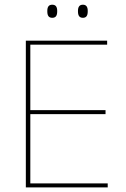

<svg xmlns="http://www.w3.org/2000/svg" viewBox="-20 -816 547 836"><path d="M112 0H92.5V-639H112ZM449 0H99V-17.5H449ZM439.5 -319H102.5V-336.5H439.5ZM446.5 -621.5H98V-639H446.5ZM207.5 -738.5Q196.5 -738.5 191.2 -745.2Q186 -752 186 -766V-769Q186 -782 191.2 -788.8Q196.5 -795.5 207.5 -795.5Q218.5 -795.5 223.8 -788.8Q229 -782 229 -769V-766Q229 -752 223.8 -745.2Q218.5 -738.5 207.5 -738.5ZM341 -738.5Q330 -738.5 324.8 -745.2Q319.5 -752 319.5 -766V-769Q319.5 -782 324.8 -788.8Q330 -795.5 341 -795.5Q351.5 -795.5 356.8 -788.8Q362 -782 362 -769V-766Q362 -752 356.8 -745.2Q351.5 -738.5 341 -738.5Z"/></svg>

Font: Anek Malayalam Medium Thin
Style: Regular
Weight: 250
Version: Version 1.003